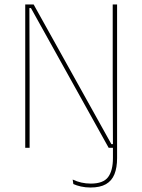

<svg xmlns="http://www.w3.org/2000/svg" viewBox="-20 -659 634 856"><path d="M92.5 0V-639H130L476.5 -16.5H483.5L482.5 -305.5V-639H502V0H494.5H464.5L118 -623H111L112 -313V0ZM383 177Q361 177 341 172.5Q321 168 307 161.5L304 141.5Q323 150.5 343 155Q363 159.5 385 159.5Q440 159.5 461.8 130.8Q483.5 102 483.5 45.5V-13H502V46Q502 88.5 490.2 117.8Q478.5 147 452.5 162Q426.5 177 383 177Z"/></svg>

Font: Anek Latin Thin
Style: Regular
Weight: 250
Designer: Yesha Goshar
Foundry: Ek Type
Version: Version 1.003